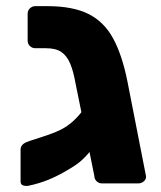

<svg xmlns="http://www.w3.org/2000/svg" viewBox="-20 -597 523 625"><path d="M312 0Q301 0 294 -7.5Q287 -15 287 -25L226 -325Q219 -365 208.5 -390Q198 -415 180 -427.5Q162 -440 130 -440H95Q85 -440 77.5 -447Q70 -454 70 -465V-552Q70 -563 77.5 -570Q85 -577 95 -577H134Q217 -577 268 -551.5Q319 -526 348.5 -471.5Q378 -417 395 -331L455 -25Q457 -15 449 -7.5Q441 0 430 0ZM211 -50Q172 -26 139 -12.5Q106 1 71 8Q61 9 54 6Q47 3 47 -7V-110Q47 -127 68 -135Q75 -138 94.5 -144Q114 -150 137 -158Q160 -166 176 -174Q199 -185 219.5 -204Q240 -223 255 -245.5Q270 -268 277 -291L335 -289Q330 -230 314.5 -183.5Q299 -137 273 -104Q247 -71 211 -50Z"/></svg>

Font: DVN-Rubik
Style: Bold
Weight: 700
Designer: Hubert and Fischer
Foundry: Hubert & Fischer
Version: Version 2.102